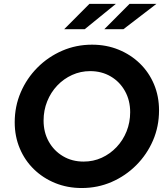

<svg xmlns="http://www.w3.org/2000/svg" viewBox="-20 -936 837 967"><path d="M391.7 11Q319.6 11 258.1 -14Q196.7 -39 150.8 -83.6Q104.8 -128.3 79.5 -188.8Q54.1 -249.3 54.1 -320Q54.1 -400.7 84.5 -471.2Q114.8 -541.7 168.6 -595.7Q222.4 -649.7 292.9 -680.4Q363.3 -711 443.4 -711Q515.6 -711 577 -686Q638.4 -661 684.4 -616.4Q730.3 -571.7 755.7 -511.4Q781 -451 781 -380Q781 -299.3 750.7 -228.8Q720.3 -158.3 666.5 -104.3Q612.7 -50.3 542.3 -19.6Q471.9 11 391.7 11ZM401 -122.2Q450.1 -122.2 492.3 -141.5Q534.5 -160.8 566.9 -195Q599.4 -229.2 617.5 -274.4Q635.6 -319.6 635.6 -371Q635.6 -430.3 609.6 -477Q583.7 -523.8 538 -550.8Q492.4 -577.8 434.1 -577.8Q386 -577.8 343.3 -558.5Q300.6 -539.2 268.2 -505Q235.8 -470.8 217.7 -425.6Q199.5 -380.4 199.5 -329Q199.5 -269.7 225.5 -223.1Q251.5 -176.5 297.1 -149.4Q342.7 -122.2 401 -122.2ZM430.2 -916.4H563.5L406.9 -789.1H303.5ZM632.3 -916.4H767.7L601.9 -789.1H505.6Z"/></svg>

Font: Red Hat Display
Style: Italic
Weight: 300
Italic angle: -12°
Designer: Pentagram, MCKL
Foundry: Pentagram, MCKL
Version: Version 1.023